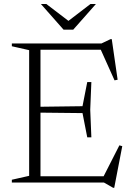

<svg xmlns="http://www.w3.org/2000/svg" viewBox="-20 -886 646 932"><path d="M423.5 -487.5 418 -353.5 423.5 -219.5H403.5L380.5 -337L150 -339.5V-367.5L380.5 -370.5L403.5 -487.5ZM551 -499 536 -496 465 -654 495.5 -644.5H133.5V-675H472.5L516.5 -696H522.5ZM476.5 -17.5 559.5 -180.5 573.5 -176.5 534.5 25.5H529L484.5 0H133.5V-30.5H503.5ZM37.5 0V-13.5L121.5 -32.5V-642.5L37.5 -661.5V-675H176.5V0ZM321 -778H303.5L419 -866.5H445.5L335.5 -742H288.5L178.5 -866.5H205Z"/></svg>

Font: Newsreader 24pt Light
Style: Regular
Weight: 300
Designer: Hugues Gentile
Foundry: Production Type
Version: Version 1.003